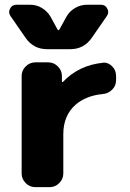

<svg xmlns="http://www.w3.org/2000/svg" viewBox="-20 -810 548 810"><path d="M71.3 -489.3Q71.3 -512.7 88.4 -529.8Q105.5 -546.9 128.9 -546.9H183.6Q207 -546.9 224.1 -529.8Q241.2 -512.7 241.2 -489.3V-466.8Q241.2 -464.8 243.2 -463.9Q245.1 -462.9 246.1 -464.8Q276.4 -498 322.3 -520.5Q364.3 -540 412.1 -544.9Q415 -545.9 418 -545.9Q437.5 -545.9 453.1 -530.3Q469.7 -513.7 469.7 -489.3V-471.7Q469.7 -448.2 453.1 -431.6Q436.5 -415 412.1 -413.1Q342.8 -406.2 298.8 -368.2Q247.1 -322.3 247.1 -244.1V-78.1Q247.1 -54.7 230 -37.6Q212.9 -20.5 189.5 -20.5H128.9Q105.5 -20.5 88.4 -37.6Q71.3 -54.7 71.3 -78.1ZM222.7 -685.5Q224.6 -682.6 226.6 -682.6Q228.5 -682.6 230.5 -685.5L260.7 -740.2Q273.4 -762.7 296.9 -776.4Q320.3 -790 346.7 -790H406.2Q424.8 -790 432.6 -773.4Q436.5 -766.6 436.5 -759.8Q436.5 -751 430.7 -742.2L367.2 -650.4Q334 -602.5 276.4 -602.5H178.7Q121.1 -602.5 87.9 -650.4L24.4 -742.2Q18.6 -751 18.6 -759.8Q18.6 -766.6 22.5 -773.4Q30.3 -790 48.8 -790H107.4Q133.8 -790 156.7 -776.4Q179.7 -762.7 193.4 -739.3Z"/></svg>

Font: Gen Jyuu Gothic Heavy
Style: Bold
Weight: 900
Designer: [Source Han Sans]
Ryoko NISHIZUKA  (kana & ideographs); Paul D. Hunt (Latin, Greek & Cyrillic); Wenlong ZHANG  (bopomofo
Version: Version 1.002.20150607